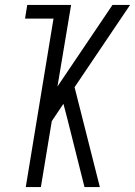

<svg xmlns="http://www.w3.org/2000/svg" viewBox="-20 -755 545 775"><path d="M84 0 196 -680H81L90 -735H267L212 -406L434 -735H505L281 -403L383 0H321L251 -279L236 -336L189 -266L145 0Z"/></svg>

Font: Iosevka SS04 Light
Style: Italic
Weight: 300
Italic angle: -9°
Monospace: yes
Designer: Belleve Invis
Foundry: Belleve Invis
Version: Version 19.0.0; ttfautohint (v1.8.4)